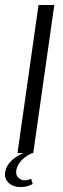

<svg xmlns="http://www.w3.org/2000/svg" viewBox="-42 -611 252 766"><path d="M27.7 0 111.7 -591H174.6L90.6 0ZM39.2 135.3Q10.4 135.3 -7.3 118.8Q-25 102.3 -21.7 77.3Q-17 48.6 6 27.8Q29 7 54.6 -0.6L86.3 0Q58.3 12 42 30.8Q25.7 49.7 23 68.8Q20.3 88.3 31.6 98.3Q43 108.3 55.7 108.3Q64.8 108.3 71.8 106Q78.8 103.8 82.3 102.4L88.6 123Q81.8 126.7 69.9 131Q58 135.3 39.2 135.3Z"/></svg>

Font: Alumni Sans SC Thin
Style: Italic
Weight: 100
Italic angle: -8°
Designer: Robert E. Leuschke
Foundry: Robert E. Leuschke
Version: Version 1.016